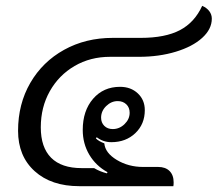

<svg xmlns="http://www.w3.org/2000/svg" viewBox="-20 -639 747 659"><path d="M42 -190Q42 -282 84 -354.5Q126 -427 200 -468Q274 -509 367 -509H463Q547 -509 597.5 -535.5Q648 -562 674 -619Q690 -612 698.5 -600.5Q707 -589 707 -575Q707 -539 674 -509Q641 -479 583.5 -461.5Q526 -444 457 -444H358Q290 -444 236 -412.5Q182 -381 151 -326Q120 -271 120 -202Q120 -133 155.5 -97.5Q191 -62 260 -62H303Q323 -50 347 -44L349 -48Q309 -70 286.5 -108Q264 -146 264 -193Q264 -259 299.5 -300Q335 -341 392 -341Q429 -341 453 -318.5Q477 -296 477 -261Q477 -213 444.5 -182Q412 -151 362 -151Q334 -151 312 -168L309 -164Q319 -154 338 -147Q341 -114 381 -90Q421 -66 471 -66H523Q548 -66 562 -52Q576 -38 576 -13Q576 -5 575 0H252Q156 0 99 -51.5Q42 -103 42 -190ZM425 -252Q425 -270 413.5 -281Q402 -292 384 -292Q362 -292 344.5 -275Q327 -258 327 -235Q327 -218 338 -207Q349 -196 367 -196Q390 -196 407.5 -213Q425 -230 425 -252Z"/></svg>

Font: K2D Light
Style: Italic
Weight: 300
Italic angle: -10°
Designer: Katatrad Aksorn Co.,Ltd.
Foundry: Cadson Demak Co.,Ltd.
Version: Version 1.000; ttfautohint (v1.6)